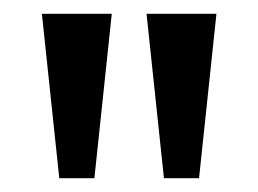

<svg xmlns="http://www.w3.org/2000/svg" viewBox="-20 -720 370 275"><path d="M40 -700.2H140.1L115.2 -464.8H64.9ZM189.9 -700.2H290L265.1 -464.8H214.8Z"/></svg>

Font: 
Style: .
Weight: 400
Designer: Jovanny Lemonad
Foundry: Jovanny Lemonad
Version: Version 1.002